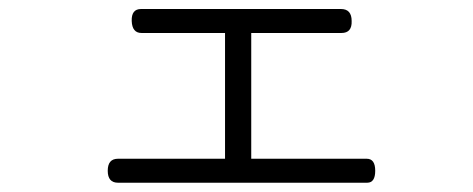

<svg xmlns="http://www.w3.org/2000/svg" viewBox="-20 -511 1040 422"><path d="M290 -491.2Q268.6 -491.2 269.5 -464.8Q270.5 -438.5 291 -438.5H474.6V-162.1H239.3Q216.8 -162.1 216.8 -135.7Q216.8 -109.4 239.3 -109.4H787.1Q804.7 -109.4 804.7 -135.7Q804.7 -162.1 786.1 -162.1H532.2V-438.5H730.5Q753.9 -438.5 752.9 -464.8Q752.9 -491.2 729.5 -491.2Z"/></svg>

Font: GulimChe
Style: Regular
Weight: 400
Monospace: yes
Version: Version 2.21